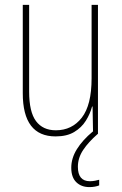

<svg xmlns="http://www.w3.org/2000/svg" viewBox="-20 -547 498 784"><path d="M380 -527V0H360L358 -112H356Q348 -82 330.5 -54Q313 -26 283 -8Q253 10 207 10Q73 10 73 -166V-527H99V-173Q99 -90 127 -52.5Q155 -15 208 -15Q274 -15 314 -66.5Q354 -118 354 -227V-527ZM298 134Q298 193 347 193Q357 193 368 191Q379 189 385 187V210Q378 213 367.5 215Q357 217 345 217Q312 217 291.5 197Q271 177 271 138Q271 99 294 62Q317 25 359 -10L379 0Q341 33 319.5 65.5Q298 98 298 134Z"/></svg>

Font: Noto Sans Myanmar Condensed Thin
Style: Regular
Weight: 100
Width: 3
Designer: Monotype Design Team
Foundry: Monotype Imaging Inc.
Version: Version 2.107; ttfautohint (v1.8.4.7-5d5b)